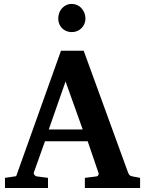

<svg xmlns="http://www.w3.org/2000/svg" viewBox="-20 -941 726 961"><path d="M308.1 -533.2 224.1 -293H394ZM404.8 0V-50.8L463.9 -58.1Q468.8 -59.1 472.2 -64.5Q475.6 -69.8 473.1 -75.2L418.9 -233.9H205.1L149.9 -79.1Q147 -71.3 152.8 -64.9Q158.7 -58.6 164.1 -58.1L220.2 -50.8V0H4.9V-50.8L61 -59.1L285.2 -687H398.9L621.1 -77.1Q625 -67.9 628.7 -64.2Q632.3 -60.5 643.1 -58.1L681.2 -50.8V0ZM407.7 -848.1Q407.7 -834.5 402.6 -822Q397.5 -809.6 388.2 -800.3Q378.9 -791 366.5 -785.6Q354 -780.3 339.4 -780.3Q324.7 -780.3 312.3 -785.4Q299.8 -790.5 290.8 -799.6Q281.7 -808.6 276.6 -821Q271.5 -833.5 271.5 -848.1Q271.5 -863.3 276.4 -876.5Q281.2 -889.6 290.3 -899.7Q299.3 -909.7 311.8 -915.5Q324.2 -921.4 339.4 -921.4Q353.5 -921.4 366 -915.8Q378.4 -910.2 387.7 -900.1Q397 -890.1 402.3 -876.7Q407.7 -863.3 407.7 -848.1Z"/></svg>

Font: Charis SIL
Style: Bold
Weight: 700
Foundry: SIL International
Version: Version 4.112